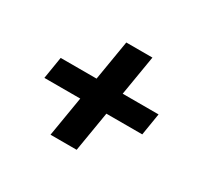

<svg xmlns="http://www.w3.org/2000/svg" viewBox="-93 -665 687 649"><g transform="rotate(30 250.0 -340.0)"><path d="M166 -141 192 -297H52L66 -383H206L232 -539H334L308 -383H448L434 -297H294L268 -141Z"/></g></svg>

Font: Iosevka
Style: Bold Italic
Weight: 700
Italic angle: -9°
Monospace: yes
Designer: Belleve Invis
Foundry: Belleve Invis
Version: Version 32.5.0; ttfautohint (v1.8.4)